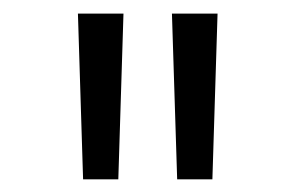

<svg xmlns="http://www.w3.org/2000/svg" viewBox="-20 -748 446 290"><path d="M105.5 -477.1 97.7 -727.5H166.5L158.7 -477.1ZM247.6 -477.1 239.7 -727.5H308.6L300.8 -477.1Z"/></svg>

Font: Inter 20pt Light
Style: Regular
Weight: 300
Version: Version 4.001;git-66647c0bb